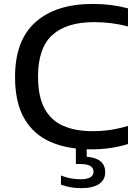

<svg xmlns="http://www.w3.org/2000/svg" viewBox="-20 -770 718 1002"><path d="M456 9.5Q333.5 9.5 244.2 -29.2Q155 -68 106.8 -151.5Q58.5 -235 58.5 -368.5Q58.5 -559 165 -654.2Q271.5 -749.5 463.5 -749.5Q514.5 -749.5 559 -743.8Q603.5 -738 648 -726.5V-632Q606.5 -643 562 -648.8Q517.5 -654.5 471 -654.5Q327 -654.5 252.8 -587Q178.5 -519.5 178.5 -370.5Q178.5 -267 212 -204.5Q245.5 -142 309 -113.8Q372.5 -85.5 462.5 -85.5Q511 -85.5 555.5 -92Q600 -98.5 648 -113V-18.5Q560 9.5 456 9.5ZM404 212Q346 212 298 193.5V146Q325 156.5 350.2 161Q375.5 165.5 399.5 165.5Q468 165.5 468 126Q468 86 399.5 86H376V-10H432.5V48Q529 55.5 529 129Q529 169 496.5 190.5Q464 212 404 212Z"/></svg>

Font: Encode Sans Exp Md
Style: Regular
Weight: 500
Width: 7
Designer: Multiple Designers
Foundry: Impallari Type
Version: Version 3.002; ttfautohint (v1.8.3) -l 8 -r 50 -G 200 -x 14 